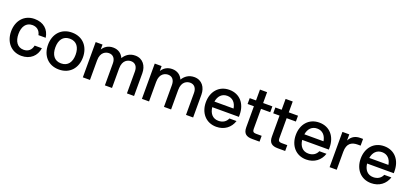

<svg xmlns="http://www.w3.org/2000/svg" viewBox="29 -1664 5670 2660"><g transform="rotate(20 2863.5 -334.0)"><path d="M287 12C416 12 503 -68 519 -185H412C400 -119 355 -78 287 -78C194 -78 146 -153 146 -260C146 -367 194 -442 287 -442C354 -442 399 -403 412 -339H519C503 -454 422 -532 287 -532C134 -532 38 -416 38 -260C38 -104 134 12 287 12Z M839 12C1001 12 1097 -104 1097 -260C1097 -416 1001 -532 839 -532C678 -532 582 -416 582 -260C582 -104 678 12 839 12ZM839 -78C738 -78 690 -153 690 -260C690 -367 738 -442 839 -442C941 -442 989 -367 989 -260C989 -153 941 -78 839 -78Z M1840 -324V0H1945V-335C1945 -442 1885 -532 1771 -532C1689 -532 1634 -489 1600 -433C1574 -492 1522 -532 1446 -532C1371 -532 1321 -495 1291 -447V-520H1190V0H1295V-288C1295 -416 1377 -439 1418 -439C1482 -439 1515 -391 1515 -324V0H1620V-288C1620 -416 1702 -439 1743 -439C1807 -439 1840 -391 1840 -324Z M2711 -324V0H2816V-335C2816 -442 2756 -532 2642 -532C2560 -532 2505 -489 2471 -433C2445 -492 2393 -532 2317 -532C2242 -532 2192 -495 2162 -447V-520H2061V0H2166V-288C2166 -416 2248 -439 2289 -439C2353 -439 2386 -391 2386 -324V0H2491V-288C2491 -416 2573 -439 2614 -439C2678 -439 2711 -391 2711 -324Z M3159 12C3278 12 3365 -56 3398 -159H3293C3271 -106 3223 -76 3159 -76C3075 -76 3026 -135 3016 -225H3409V-255C3409 -418 3313 -532 3159 -532C3005 -532 2909 -416 2909 -260C2909 -104 3005 12 3159 12ZM3018 -308C3031 -390 3080 -444 3159 -444C3238 -444 3287 -390 3300 -308Z M3554 -680V-520H3461V-434H3554V-125C3554 -33 3599 0 3687 0H3795V-86H3711C3674 -86 3659 -101 3659 -137V-434H3795V-520H3659V-680Z M3932 -680V-520H3839V-434H3932V-125C3932 -33 3977 0 4065 0H4173V-86H4089C4052 -86 4037 -101 4037 -137V-434H4173V-520H4037V-680Z M4485 12C4604 12 4691 -56 4724 -159H4619C4597 -106 4549 -76 4485 -76C4401 -76 4352 -135 4342 -225H4735V-255C4735 -418 4639 -532 4485 -532C4331 -532 4235 -416 4235 -260C4235 -104 4331 12 4485 12ZM4344 -308C4357 -390 4406 -444 4485 -444C4564 -444 4613 -390 4626 -308Z M4828 0H4933V-265C4933 -390 4999 -427 5087 -427H5130V-526H5090C5026 -526 4967 -503 4929 -430V-520H4828Z M5442 12C5561 12 5648 -56 5681 -159H5576C5554 -106 5506 -76 5442 -76C5358 -76 5309 -135 5299 -225H5692V-255C5692 -418 5596 -532 5442 -532C5288 -532 5192 -416 5192 -260C5192 -104 5288 12 5442 12ZM5301 -308C5314 -390 5363 -444 5442 -444C5521 -444 5570 -390 5583 -308Z"/></g></svg>

Font: Aspekta 500
Style: Regular
Weight: 500
Designer: Ivo Dolenc
Version: Version 2.100